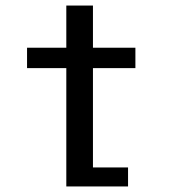

<svg xmlns="http://www.w3.org/2000/svg" viewBox="-20 -672 610 692"><path d="M315 -68.5H441.5V0H219V-426.5H77.5V-500H219V-652H315V-500H468V-426.5H315Z"/></svg>

Font: League Mono Narrow
Style: Regular
Weight: 400
Width: 3
Designer: Tyler Finck
Foundry: The League of Moveable Type / Tyler Finck
Version: Version 2.210